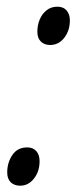

<svg xmlns="http://www.w3.org/2000/svg" viewBox="-20 -559 239 585"><path d="M132.8 -421.9Q115.2 -421.9 104.5 -432.4Q93.8 -442.9 93.8 -462.4Q93.8 -482.4 101.1 -499.8Q108.4 -517.1 122.1 -527.8Q135.7 -538.6 154.8 -538.6Q173.3 -538.6 183.1 -526.9Q192.9 -515.1 192.9 -497.1Q192.9 -465.8 175.8 -443.8Q158.7 -421.9 132.8 -421.9ZM41.5 6.8Q23.9 6.8 12.9 -3.4Q2 -13.7 2 -33.7Q2 -63.5 17.6 -86.7Q33.2 -109.9 63 -109.9Q80.6 -109.9 90.6 -98.6Q100.6 -87.4 100.6 -67.9Q100.6 -36.6 83.5 -14.9Q66.4 6.8 41.5 6.8Z"/></svg>

Font: Open Sans Condensed
Style: Italic
Weight: 400
Width: 3
Italic angle: -12°
Designer: Monotype Design Team
Foundry: Monotype Imaging Inc.
Version: Version 3.000